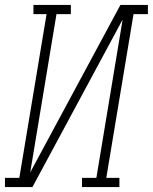

<svg xmlns="http://www.w3.org/2000/svg" viewBox="-54 -755 617 775"><path d="M-34 0V-37H24L134 -698H81V-735H232V-698H174L68 -59L432 -735H543V-698H485L375 -37H428V0H277V-37H335L441 -676L77 0Z"/></svg>

Font: Iosevka Slab XLtObl
Style: Regular
Weight: 200
Italic angle: -9°
Monospace: yes
Designer: Belleve Invis
Foundry: Belleve Invis
Version: Version 11.1.1; ttfautohint (v1.8.3)